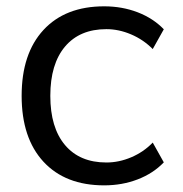

<svg xmlns="http://www.w3.org/2000/svg" viewBox="-20 -568 570 598"><path d="M47.4 -269.5Q47.4 -401.1 115.4 -474.7Q183.5 -548.3 304.4 -548.3Q360.2 -548.3 408.6 -529.8Q457 -511.2 490.2 -476.8L455.7 -415.2Q426.6 -444.6 388.3 -460.9Q350 -477.2 311.4 -477.2Q228.3 -477.2 182.5 -422.9Q136.7 -368.5 136.7 -269.5Q136.7 -170.5 182.5 -116.2Q228.3 -61.9 311.4 -61.9Q350.6 -61.9 388.9 -78.2Q427.2 -94.5 455.7 -123.9L490.2 -62.3Q457 -27.8 408.8 -9.3Q360.6 9.3 304.4 9.3Q183.5 9.3 115.4 -64.3Q47.4 -137.9 47.4 -269.5Z"/></svg>

Font: Min Sans VF VF
Style: Regular
Weight: 400
Designer: Jinseong-Kim, NotoSansCJK, Nunito
Foundry: Jinseong-Kim
Version: Version 1.420;Glyphs 3.1.2 (3151)